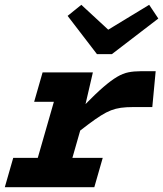

<svg xmlns="http://www.w3.org/2000/svg" viewBox="-33 -778 678 798"><path d="M353 -477 321 -339H330L233 0H89L226 -477ZM258 -203 319 -342Q365 -389 397 -416.5Q429 -444 453.5 -458.5Q478 -473 501 -477.5Q524 -482 551 -482H614L600 -333H520Q491 -333 469.5 -330Q448 -327 428.5 -319.5Q409 -312 386 -297.5Q363 -283 332.5 -260Q302 -237 258 -203ZM144 -477H307L272 -355H109ZM22 -122H394L359 0H-13ZM625 -701 432 -553H393L406 -648L587 -758ZM248 -712 305 -758 424 -648 409 -553H370Z"/></svg>

Font: Intel One Mono Light
Style: Italic
Weight: 300
Italic angle: -16°
Monospace: yes
Designer: Fred Shallcrass
Foundry: Frere-Jones Type LLC
Version: Version 1.004